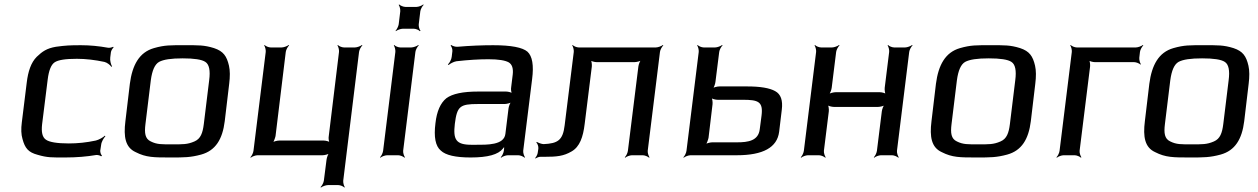

<svg xmlns="http://www.w3.org/2000/svg" viewBox="-20 -697 5649 862"><path d="M430 -20 434 -46C435 -60 446 -78 453 -85L451 -88C443 -80 423 -69 410 -66C368 -57 328 -53 289 -53C236 -53 201 -59 186 -70C170 -81 165 -104 169 -139L194 -339C199 -380 209 -406 225 -417C241 -428 274 -433 325 -433C365 -433 407 -428 449 -419C461 -416 475 -405 480 -397L483 -399C478 -407 473 -426 475 -439L478 -463C479 -470 486 -481 490 -484L488 -487C483 -484 470 -481 463 -483C424 -490 384 -494 344 -494C293 -494 275 -493 231 -487C190 -480 170 -466 145 -442C119 -416 106 -376 100 -326L78 -148C74 -118 75 -93 81 -73C92 -32 107 -13 149 -2C193 11 213 10 272 10C324 10 370 6 411 -1C418 -2 431 1 434 5L438 1C433 -2 430 -13 430 -20Z M1009 -321C1013 -353 1013 -380 1008 -402C998 -445 983 -467 941 -481C896 -495 871 -494 808 -494C745 -494 720 -495 671 -481C605 -462 574 -405 563 -321L543 -153C534 -82 543 -35 589 -14C636 10 670 10 746 10C807 10 835 10 883 -3C948 -21 979 -72 989 -153L1009 -321ZM895 -140C890 -100 881 -74 853 -62C821 -48 800 -49 753 -49C706 -49 685 -48 657 -62C631 -74 628 -100 633 -140L657 -336C663 -381 675 -408 694 -419C714 -430 749 -435 800 -435C851 -435 886 -430 902 -419C919 -408 925 -381 919 -336L895 -140Z M1521 114 1592 -464C1593 -473 1601 -488 1607 -493L1605 -495C1599 -490 1583 -484 1574 -484H1524C1515 -484 1501 -490 1497 -495L1495 -493C1499 -488 1503 -473 1502 -464L1456 -86C1454 -77 1456 -60 1461 -55L1463 -57C1459 -62 1442 -66 1433 -66H1234C1225 -66 1208 -62 1202 -57L1204 -55C1209 -60 1215 -77 1217 -86L1263 -464C1264 -473 1272 -488 1278 -493L1276 -495C1270 -490 1254 -484 1245 -484H1195C1186 -484 1172 -490 1168 -495L1166 -493C1170 -488 1174 -473 1173 -464L1118 -20C1117 -11 1110 4 1104 9L1106 11C1111 6 1127 0 1136 0H1428C1437 0 1454 -4 1460 -9L1458 -11C1453 -6 1447 11 1446 20L1434 114C1433 123 1425 138 1419 143L1421 145C1427 140 1443 134 1452 134H1499C1508 134 1522 140 1526 145L1528 143C1524 138 1520 123 1521 114Z M1790 -20 1845 -464C1846 -473 1854 -488 1860 -493L1858 -495C1852 -490 1836 -484 1827 -484H1777C1768 -484 1754 -490 1750 -495L1748 -493C1752 -488 1756 -473 1755 -464L1700 -20C1699 -11 1692 4 1686 9L1688 11C1693 6 1709 0 1718 0H1768C1777 0 1791 6 1796 11L1798 9C1794 4 1789 -11 1790 -20ZM1860 -588 1867 -646C1868 -655 1876 -670 1882 -675L1880 -677C1875 -672 1859 -666 1850 -666H1800C1791 -666 1777 -672 1772 -677L1770 -675C1774 -670 1778 -655 1777 -646L1770 -588C1769 -579 1761 -564 1756 -559L1757 -557C1763 -562 1779 -568 1788 -568H1838C1847 -568 1861 -562 1865 -557L1868 -559C1863 -564 1859 -579 1860 -588Z M2329 -20 2369 -342C2377 -404 2370 -445 2348 -465C2326 -484 2275 -494 2194 -494C2146 -494 2092 -492 2034 -487C2025 -486 2010 -491 2006 -495L2003 -492C2008 -488 2012 -475 2011 -467L2008 -442C2007 -430 1998 -414 1991 -408L1994 -405C2000 -411 2017 -420 2029 -422C2082 -428 2130 -431 2173 -431C2218 -431 2248 -426 2264 -417C2279 -408 2285 -390 2282 -363L2275 -306C2273 -297 2275 -280 2280 -275L2282 -277C2278 -282 2261 -286 2252 -286H2127C2058 -286 2011 -276 1984 -256C1958 -235 1941 -198 1935 -144C1927 -82 1935 -41 1959 -21C1981 0 2026 10 2093 10C2170 10 2217 -3 2238 -30C2240 -34 2246 -38 2247 -41L2243 -42C2243 -39 2244 -31 2243 -27L2242 -20C2241 -11 2234 4 2228 9L2230 11C2235 6 2251 0 2260 0H2307C2316 0 2330 6 2335 11L2337 9C2333 4 2328 -11 2329 -20ZM2022 -141C2032 -220 2045 -230 2126 -230H2245C2254 -230 2272 -234 2277 -239L2276 -241C2270 -236 2264 -219 2263 -210L2249 -96C2243 -45 2167 -47 2115 -47H2097C2026 -47 2014 -71 2022 -141Z M2397 -30 2394 -10C2393 -3 2387 8 2383 12L2384 15C2389 11 2401 6 2408 7H2424C2480 7 2510 4 2546 -17C2583 -38 2598 -82 2605 -141L2637 -398C2638 -407 2636 -424 2632 -429L2629 -427C2634 -422 2650 -418 2659 -418H2828C2837 -418 2855 -422 2860 -427L2859 -429C2853 -424 2847 -407 2846 -398L2799 -20C2798 -11 2791 4 2785 9L2787 11C2792 6 2808 0 2817 0H2866C2875 0 2889 6 2894 11L2896 9C2892 4 2887 -11 2888 -20L2943 -464C2944 -473 2952 -488 2958 -493L2956 -495C2950 -490 2934 -484 2925 -484H2578C2569 -484 2555 -490 2551 -495L2549 -493C2553 -488 2557 -473 2556 -464L2515 -134C2507 -67 2484 -53 2421 -50C2412 -50 2396 -56 2390 -60L2388 -57C2393 -53 2398 -40 2397 -30Z M3288 0C3406 0 3469 -35 3478 -105L3490 -205C3495 -246 3486 -274 3460 -288C3435 -302 3393 -309 3334 -309H3210C3201 -309 3183 -305 3178 -300L3180 -298C3185 -303 3191 -320 3192 -329L3209 -464C3210 -473 3218 -488 3224 -493L3222 -495C3216 -490 3200 -484 3191 -484H3139C3130 -484 3116 -490 3112 -495L3110 -493C3114 -488 3118 -473 3117 -464L3062 -20C3061 -11 3054 4 3048 9L3050 11C3055 6 3071 0 3080 0H3288ZM3289 -58H3178C3169 -58 3152 -54 3146 -49L3148 -47C3153 -52 3159 -69 3161 -78L3179 -229C3180 -238 3178 -255 3174 -260L3172 -258C3176 -253 3193 -249 3202 -249H3315C3384 -249 3407 -241 3399 -178L3391 -117C3385 -65 3339 -58 3289 -58Z M4007 -20 4062 -464C4063 -473 4071 -488 4077 -493L4075 -495C4069 -490 4053 -484 4044 -484H3994C3985 -484 3971 -490 3967 -495L3965 -493C3969 -488 3973 -473 3972 -464L3952 -303C3951 -294 3953 -277 3957 -272L3960 -274C3955 -279 3939 -283 3930 -283H3732C3723 -283 3705 -279 3700 -274L3701 -272C3707 -277 3713 -294 3714 -303L3734 -464C3735 -473 3743 -488 3749 -493L3747 -495C3741 -490 3725 -484 3716 -484H3666C3657 -484 3643 -490 3639 -495L3637 -493C3641 -488 3645 -473 3644 -464L3589 -20C3588 -11 3581 4 3575 9L3577 11C3582 6 3598 0 3607 0H3657C3666 0 3680 6 3685 11L3687 9C3683 4 3678 -11 3679 -20L3701 -197C3702 -206 3700 -223 3696 -228L3694 -226C3698 -221 3715 -217 3724 -217H3922C3931 -217 3948 -221 3954 -226L3952 -228C3946 -223 3940 -206 3939 -197L3917 -20C3916 -11 3909 4 3903 9L3905 11C3910 6 3926 0 3935 0H3985C3994 0 4008 6 4013 11L4015 9C4011 4 4006 -11 4007 -20Z M4628 -321C4632 -353 4632 -380 4627 -402C4617 -445 4602 -467 4560 -481C4515 -495 4490 -494 4427 -494C4364 -494 4339 -495 4290 -481C4224 -462 4193 -405 4182 -321L4162 -153C4153 -82 4162 -35 4208 -14C4255 10 4289 10 4365 10C4426 10 4454 10 4502 -3C4567 -21 4598 -72 4608 -153L4628 -321ZM4514 -140C4509 -100 4500 -74 4472 -62C4440 -48 4419 -49 4372 -49C4325 -49 4304 -48 4276 -62C4250 -74 4247 -100 4252 -140L4276 -336C4282 -381 4294 -408 4313 -419C4333 -430 4368 -435 4419 -435C4470 -435 4505 -430 4521 -419C4538 -408 4544 -381 4538 -336L4514 -140Z M5095 -438 5098 -464C5099 -473 5107 -488 5113 -493L5111 -495C5105 -490 5089 -484 5080 -484H4814C4805 -484 4791 -490 4787 -495L4785 -493C4789 -488 4793 -473 4792 -464L4737 -20C4736 -11 4729 4 4723 9L4725 11C4730 6 4746 0 4755 0H4805C4814 0 4828 6 4833 11L4835 9C4831 4 4826 -11 4827 -20L4874 -398C4875 -407 4873 -424 4869 -429L4866 -427C4871 -422 4887 -418 4896 -418H5072C5081 -418 5096 -412 5100 -407L5102 -409C5098 -414 5094 -429 5095 -438Z M5586 -321C5590 -353 5590 -380 5585 -402C5575 -445 5560 -467 5518 -481C5473 -495 5448 -494 5385 -494C5322 -494 5297 -495 5248 -481C5182 -462 5151 -405 5140 -321L5120 -153C5111 -82 5120 -35 5166 -14C5213 10 5247 10 5323 10C5384 10 5412 10 5460 -3C5525 -21 5556 -72 5566 -153L5586 -321ZM5472 -140C5467 -100 5458 -74 5430 -62C5398 -48 5377 -49 5330 -49C5283 -49 5262 -48 5234 -62C5208 -74 5205 -100 5210 -140L5234 -336C5240 -381 5252 -408 5271 -419C5291 -430 5326 -435 5377 -435C5428 -435 5463 -430 5479 -419C5496 -408 5502 -381 5496 -336L5472 -140Z"/></svg>

Font: Gamestation Storm Oblique 
Style: Italic
Weight: 400
Designer: Jonas Hecksher
Foundry: Jonas Hecksher, Playtypeª, e-types AS
Version: Version 1.003